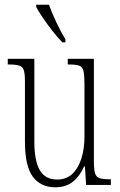

<svg xmlns="http://www.w3.org/2000/svg" viewBox="-20 -786 509 816"><path d="M215 10Q153 10 119.5 -35Q86 -80 86 -184V-440Q86 -473 81 -488Q76 -503 61 -507.5Q46 -512 17 -512H13V-536H126V-184Q126 -103 149 -63Q172 -23 223 -23Q263 -23 288.5 -48Q314 -73 326.5 -114.5Q339 -156 339 -206V-425Q339 -465 335 -483.5Q331 -502 316.5 -507Q302 -512 271 -512H268V-536H379V-103Q379 -66 384 -49.5Q389 -33 404 -28.5Q419 -24 448 -24H451V0H346L341 -78H337Q319 -37 289.5 -13.5Q260 10 215 10ZM245 -606Q227 -624 204.5 -652.5Q182 -681 162.5 -710Q143 -739 134 -756V-766H188Q200 -732 220 -690Q240 -648 258 -619V-606Z"/></svg>

Font: Noto Serif Bengali ExtraCondensed ExtraLight
Style: Regular
Weight: 200
Width: 2
Designer: Juan Bruce, Universal Thirst, Indian Type Foundry and the Monotype Design Team.
Foundry: Monotype Imaging Inc.
Version: Version 2.003; ttfautohint (v1.8.4.7-5d5b)